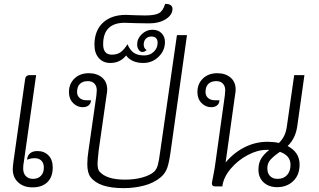

<svg xmlns="http://www.w3.org/2000/svg" viewBox="-20 -965 1652 994"><path d="M46 -90Q46 -99 50 -131L110 -555Q111 -565 117 -570.5Q123 -576 131 -576H167L104 -131Q100 -112 100 -93Q100 -68 113.5 -53.5Q127 -39 151 -39Q177 -39 192 -55Q207 -71 207 -97Q207 -121 194 -133.5Q181 -146 160 -146Q137 -146 121 -138V-144Q123 -161 136.5 -172Q150 -183 174 -183Q209 -183 231 -160.5Q253 -138 253 -98Q253 -49 225.5 -22Q198 5 148 5Q103 5 74.5 -20.5Q46 -46 46 -90Z M449 -48Q432 -69 432 -116Q432 -148 438 -185L479 -471Q481 -491 481 -498Q481 -519 469 -532Q457 -545 435 -545Q408 -545 393.5 -530.5Q379 -516 379 -489Q379 -469 392.5 -457.5Q406 -446 427 -446H451Q451 -430 439.5 -420Q428 -410 408 -410Q380 -410 358.5 -431.5Q337 -453 337 -488Q337 -531 365.5 -558.5Q394 -586 440 -586Q482 -586 508.5 -563.5Q535 -541 535 -501Q535 -489 532 -474L491 -187Q485 -131 485 -119Q485 -88 495 -77Q531 -35 627 -35Q676 -35 716 -46Q756 -57 778 -76Q791 -89 797 -110.5Q803 -132 809 -178L896 -783H948L864 -185Q856 -125 846 -96.5Q836 -68 813 -48Q776 -17 725 -4Q674 9 620 9Q492 9 449 -48Z M469 -733Q469 -806 512.5 -847Q556 -888 632 -888Q647 -888 683 -886L731 -885Q781 -885 802.5 -896.5Q824 -908 835 -945Q855 -945 864 -938Q873 -931 873 -919Q873 -888 838.5 -866Q804 -844 753 -844L690 -845L625 -847Q570 -847 542 -819Q514 -791 514 -736Q514 -682 559 -682Q586 -682 604 -694.5Q622 -707 640 -736Q653 -705 673 -691.5Q693 -678 727 -678Q756 -678 776 -697Q796 -716 796 -744Q796 -759 788 -767.5Q780 -776 764 -776Q746 -776 735 -764.5Q724 -753 724 -734Q724 -715 739 -706Q729 -696 717 -696Q706 -696 698 -707.5Q690 -719 690 -735Q690 -765 714 -788Q738 -811 769 -811Q799 -811 816.5 -793Q834 -775 834 -748Q834 -703 801 -671Q768 -639 722 -639Q690 -639 667 -650Q644 -661 633 -678Q602 -639 551 -639Q514 -639 491.5 -664.5Q469 -690 469 -733Z M1531 -113Q1531 -59 1498 -27.5Q1465 4 1415 4Q1372 4 1345 -20.5Q1318 -45 1318 -87Q1318 -121 1332.5 -144.5Q1347 -168 1374 -189H1358Q1313 -189 1262 -162Q1211 -135 1174 -91Q1137 -47 1131 0H1094Q1077 0 1077 -15Q1077 -21 1082 -44Q1092 -96 1094 -113L1144 -471Q1146 -491 1146 -498Q1146 -519 1134 -532Q1122 -545 1100 -545Q1073 -545 1058.5 -530.5Q1044 -516 1044 -489Q1044 -469 1057.5 -457.5Q1071 -446 1092 -446H1116Q1116 -430 1104.5 -420Q1093 -410 1073 -410Q1045 -410 1023.5 -431.5Q1002 -453 1002 -488Q1002 -531 1030.5 -558.5Q1059 -586 1105 -586Q1147 -586 1173.5 -563.5Q1200 -541 1200 -501Q1200 -489 1197 -474L1148 -124Q1191 -175 1247 -203Q1303 -231 1365 -231Q1396 -231 1424 -225Q1441 -241 1451.5 -262.5Q1462 -284 1466 -317L1503 -576H1556L1519 -312Q1510 -248 1469 -209Q1531 -177 1531 -113ZM1484 -112Q1484 -160 1429 -179Q1396 -156 1380 -138Q1364 -120 1364 -94Q1364 -68 1378 -53.5Q1392 -39 1417 -39Q1448 -39 1466 -58.5Q1484 -78 1484 -112Z"/></svg>

Font: Krub Light
Style: Italic
Weight: 300
Italic angle: -8°
Designer: Ekaluck Peanpanawate
Foundry: Cadson Demak Co.,Ltd.
Version: Version 1.000; ttfautohint (v1.6)